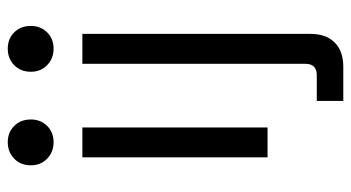

<svg xmlns="http://www.w3.org/2000/svg" viewBox="-230 -496 926 507"><g transform="rotate(-90 233.5 -243.0)"><path d="M71 0V-489H150V0ZM50 -625Q50 -652 67.5 -669Q85 -686 111 -686Q137 -686 154 -669Q171 -652 171 -625Q171 -599 154 -582Q137 -565 111 -565Q85 -565 67.5 -582Q50 -599 50 -625ZM220 200V130H288Q318 130 318 100V-489H397V114Q397 154 374.5 177Q352 200 310 200ZM297 -625Q297 -652 314.5 -669Q332 -686 358 -686Q384 -686 401 -669Q418 -652 418 -625Q418 -599 401 -582Q384 -565 358 -565Q332 -565 314.5 -582Q297 -599 297 -625Z"/></g></svg>

Font: Space Grotesk Frontify
Style: Regular
Weight: 400
Designer: Florian Karsten
Version: Version 2.000